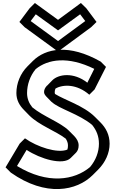

<svg xmlns="http://www.w3.org/2000/svg" viewBox="-20 -1207 766 1277"><path d="M157 -210C248 -150 399 -105 450 -156L485 -191L486 -192C497 -204 503 -219 503 -240C503 -264 491 -284 473 -303L438 -338L437 -339C382 -393 269 -432 195 -493C173 -520 160 -551 160 -588C160 -644 180 -702 217 -747C299 -814 432 -835 607 -749L561 -657C469 -729 369 -714 328 -673L293 -637H292C280 -624 273 -610 273 -595C273 -584 279 -575 288 -565L323 -529H324C370 -484 506 -449 593 -376C621 -341 638 -302 638 -251C638 -196 617 -141 579 -96C475 -8 297 21 93 -103ZM146 -287 111 -252 17 -94 52 -59C285 105 491 63 597 -43L632 -78C681 -127 709 -189 709 -251C709 -311 684 -357 647 -394L612 -429C536 -505 409 -542 346 -582C344 -586 344 -590 344 -595C344 -603 346 -611 349 -618C400 -647 491 -649 574 -577L609 -612L685 -762L650 -797C439 -917 283 -886 198 -801L163 -766C115 -718 89 -652 89 -588C89 -542 109 -506 140 -475L175 -439C240 -374 352 -335 417 -285C426 -271 432 -257 432 -240C432 -229 431 -220 428 -212C362 -185 226 -230 146 -287ZM218 -1112 366 -1005 513 -1112 547 -1067 366 -934 184 -1067ZM212 -1187 177 -1152 109 -1061 144 -1026 366 -864 586 -1026 622 -1061 554 -1152 518 -1187 366 -1075Z"/></svg>

Font: Hussar Press
Style: Bold
Weight: 700
Foundry: Cannot Into Space Fonts
Version: Version 1.43